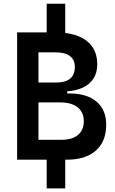

<svg xmlns="http://www.w3.org/2000/svg" viewBox="-20 -870 626 1046"><path d="M73.2 0V-693.4H234.4V-849.6H335.4V-690.4Q419.4 -680.2 464.6 -636.5Q509.8 -592.8 509.8 -520Q509.8 -454.1 467.3 -416.3Q424.8 -378.4 346.2 -372.6V-360.8H357.4Q453.6 -360.8 506.1 -316.2Q558.6 -271.5 558.6 -190.4Q558.6 -99.6 502.4 -49.8Q446.3 0 343.8 0H335.4V156.2H234.4V0ZM279.3 -585H189.5V-420.4H286.1Q387.7 -420.4 387.7 -505.4Q387.7 -585 279.3 -585ZM308.6 -312H189.5V-108.4H315.4Q373 -108.4 404.8 -135Q436.5 -161.6 436.5 -210Q436.5 -258.3 403.1 -285.2Q369.6 -312 308.6 -312Z"/></svg>

Font: Caskaydia Cove SemiBold
Style: Regular
Weight: 600
Monospace: yes
Designer: Aaron Bell
Foundry: Saja Typeworks
Version: Version 4.300; ttfautohint (v1.8.3)